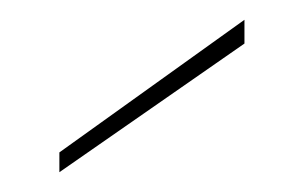

<svg xmlns="http://www.w3.org/2000/svg" viewBox="-20 -760 307 194"><path d="M40 -606 227 -740V-716L40 -586Z"/></svg>

Font: Poppins Devanagari Thin
Style: Regular
Weight: 100
Designer: Ninad Kale (Devanagari), Jonny Pinhorn (Latin)
Foundry: Indian Type Foundry
Version: 4.005